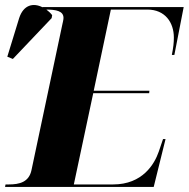

<svg xmlns="http://www.w3.org/2000/svg" viewBox="-51 -742 749 762"><path d="M-31 0H559L606 -190H596L579 -140C562 -91 515 -10 398 -10H242L319 -372H541L542 -382H321L389 -704H534C604 -704 639 -653 639 -593C639 -572 637 -554 631 -524H641L678 -714H118V-713C81 -732 42 -723 25 -670L-22 -517L0 -508L154 -670L156 -682C149 -691 141 -698 133 -704C172 -704 201 -698 201 -671C201 -663 198 -653 196 -643L74 -67C64 -19 26 -10 -16 -10H-29Z"/></svg>

Font: Noto Serif Display ExtraBold
Style: Italic
Weight: 800
Italic angle: -12°
Designer: Monotype Design Team
Foundry: Monotype Imaging Inc.
Version: Version 2.009